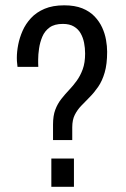

<svg xmlns="http://www.w3.org/2000/svg" viewBox="-20 -719 486 739"><path d="M184.1 -180V-240Q184.1 -273.4 192.8 -296.6Q201.5 -319.8 216 -338.1Q230.4 -356.4 245.8 -372.6Q261.3 -388.8 275.2 -408Q289.1 -427.1 298.4 -452.4Q307.6 -477.6 307.6 -513.1Q307.6 -534.5 303.6 -554.5Q299.6 -574.5 290.4 -590.7Q281.3 -606.9 264.6 -616.9Q247.9 -627 221.9 -627Q189.5 -627 170.7 -613.2Q152 -599.5 142.9 -577.8Q133.8 -556.1 130.4 -532.6Q126.9 -509.1 126.9 -490.1Q126.9 -483.1 126.9 -476.1Q126.9 -469.1 127.4 -461.7H47.4Q47.4 -465.8 46.1 -474.3Q44.8 -482.8 44.8 -496.3Q44.8 -519.8 50 -546.7Q55.2 -573.6 66.9 -600.3Q78.6 -627 99.3 -649.4Q120 -671.8 151.6 -685.2Q183.1 -698.5 227.1 -698.5Q267.8 -698.5 296.6 -687Q325.4 -675.4 344.2 -655.6Q362.9 -635.8 373.4 -612.6Q383.9 -589.4 388.1 -565.3Q392.4 -541.1 392.4 -519.5Q392.4 -472.2 382.9 -439.8Q373.4 -407.3 357.8 -384.8Q342.3 -362.3 325 -345Q307.7 -327.7 292.7 -311.9Q277.6 -296.2 267.9 -277Q258.1 -257.8 258.1 -229V-180ZM177.6 0V-108.9H264.6V0Z"/></svg>

Font: Archivo SemiBold Condensed
Style: Regular
Weight: 600
Width: 3
Version: Version 2.001